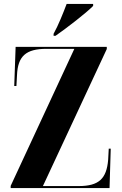

<svg xmlns="http://www.w3.org/2000/svg" viewBox="-20 -951 617 971"><path d="M251 -770H261C317 -809 417 -886 451 -921V-931H317C300 -886 275 -823 251 -780ZM34 0H534L540 -199H530L527 -143C519 -47 480 -10 378 -10H197L520 -703V-714H59L52 -516H63L66 -571C70 -667 111 -704 215 -704H356L34 -11Z"/></svg>

Font: Noto Serif Display Condensed Extra
Style: Regular
Weight: 800
Width: 3
Designer: Monotype Design Team
Foundry: Monotype Imaging Inc.
Version: Version 1.900